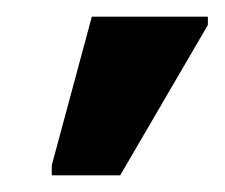

<svg xmlns="http://www.w3.org/2000/svg" viewBox="-20 -786 269 230"><path d="M42 -576V-588L90 -766H229V-756L124 -576Z"/></svg>

Font: Noto Sans SemiCondensed SemiBold
Style: Regular
Weight: 600
Width: 4
Designer: Monotype Design Team
Foundry: Monotype Imaging Inc.
Version: Version 2.013; ttfautohint (v1.8.4.7-5d5b)